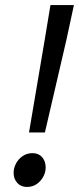

<svg xmlns="http://www.w3.org/2000/svg" viewBox="-20 -729 313 761"><path d="M95 -204 157 -570 180 -709H273L243 -570L158 -204ZM87 12Q63 12 48.5 -4Q34 -20 34 -44Q34 -63 43.5 -81Q53 -99 70 -110.5Q87 -122 109 -122Q133 -122 147 -106Q161 -90 161 -65Q161 -46 151.5 -28.5Q142 -11 125.5 0.5Q109 12 87 12Z"/></svg>

Font: Source Sans 3 Medium
Style: Italic
Weight: 500
Italic angle: -11°
Designer: Paul D. Hunt
Foundry: Adobe
Version: Version 3.052;hotconv 1.1.0;makeotfexe 2.6.0